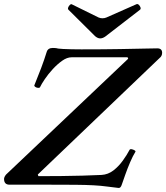

<svg xmlns="http://www.w3.org/2000/svg" viewBox="-47 -909 818 945"><path d="M536 16 479 9Q450 5 413.5 3Q377 1 323.5 0.5Q270 0 190 0H0Q-27 0 -27 -28Q-27 -38 -17 -50L584 -620L581 -627H305Q283 -627 259 -610Q235 -593 212.5 -568.5Q190 -544 173.5 -519.5Q157 -495 150 -480Q148 -476 140.5 -476.5Q133 -477 127 -481Q121 -485 122 -489Q140 -533 155.5 -574Q171 -615 183 -654Q189 -673 213 -673Q218 -673 225 -672.5Q232 -672 239 -670Q244 -669 262.5 -668Q281 -667 305.5 -666.5Q330 -666 354 -666Q465 -666 545 -667.5Q625 -669 671.5 -670Q718 -671 727 -671Q751 -671 751 -649Q751 -633 738 -623L139 -50L142 -42Q196 -42 251.5 -42.5Q307 -43 358.5 -44.5Q410 -46 453 -48Q485 -50 511 -70Q537 -90 557.5 -118.5Q578 -147 591 -172Q594 -176 601.5 -174.5Q609 -173 615.5 -169Q622 -165 619 -161Q607 -142 593.5 -110.5Q580 -79 569.5 -49Q559 -19 553 -2Q547 18 536 16ZM446 -720Q434 -720 421 -731L290 -861Q286 -865 288.5 -872Q291 -879 296.5 -884.5Q302 -890 306 -888L438 -823Q443 -821 447.5 -820Q452 -819 457 -819Q468 -819 477 -823L624 -888Q630 -891 636 -885.5Q642 -880 644.5 -872.5Q647 -865 642 -861L471 -729Q458 -720 446 -720Z"/></svg>

Font: Junicode VF
Style: Italic
Weight: 400
Italic angle: -11°
Designer: Peter S. Baker
Version: Version 2.209